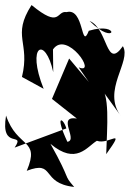

<svg xmlns="http://www.w3.org/2000/svg" viewBox="-42 -633 535 761"><path d="M310 -308 232 -401 164 -241 283 -147C239 -194 336 -98 294 -155C161 -198 274 -78 225 -71C173 -183 209 -166 221 -124L16 -48C61 -115 -42 -34 -18 -175C26 -44 119 -85 64 44C179 0 117 93 252 108C206 55 244 91 158 -63C260 23 303 -52 342 -75C390 -57 460 -135 379 -22C382 -126 396 -272 351 -292L438 -172C359 -274 481 -390 445 -450C377 -353 387 -520 313 -550C419 -444 438 -550 310 -511C278 -429 293 -604 222 -585C180 -592 200 -517 83 -613C3 -488 79 -467 45 -328L131 -281C61 -456 138 -491 169 -347L168 -437C222 -516 346 -334 270 -366Z"/></svg>

Font: Asimov Silicon
Style: Regular
Weight: 400
Designer: Google
Version: Version 2.000980; 2014